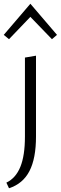

<svg xmlns="http://www.w3.org/2000/svg" viewBox="-34 -715 324 1024"><path d="M-14 -529 128 -695 270 -529 243 -506 128 -625 14 -506ZM99 -408 158 -418V13Q158 130 123 197.5Q88 265 14 289L0 259Q50 235 74.5 175Q99 115 99 13Z"/></svg>

Font: Ysabeau Infant Semilight
Style: Regular
Weight: 300
Designer: Christian Thalmann (Catharsis Fonts)
Version: Version 0.003